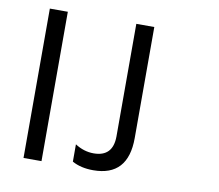

<svg xmlns="http://www.w3.org/2000/svg" viewBox="-75 -764 975 853"><g transform="rotate(10 412.0 -337.0)"><path d="M83 0H164.1V-673.8H83ZM301.8 -22Q340.8 0 397 0Q554.2 0 554.2 -172.9V-673.8H473.1V-166Q472.7 -74.2 385.7 -74.2Q341.8 -74.2 301.8 -100.1Z"/></g></svg>

Font: FAU Chimera
Style: Regular
Weight: 400
Version: Version 1.002;hotconv 1.0.117;makeotfexe 2.5.65602